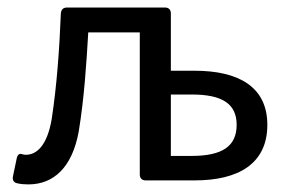

<svg xmlns="http://www.w3.org/2000/svg" viewBox="-20 -482 775 513"><path d="M500 -293H436.5V-446.3C436.5 -456.1 430.7 -461.9 420.9 -461.9H159.2C149.4 -461.9 143.6 -457 142.6 -446.3C138.7 -348.6 131.8 -253.9 118.2 -164.1C106.4 -94.7 79.1 -68.4 48.8 -68.4C44.9 -68.4 41 -69.3 38.1 -70.3C31.2 -72.3 26.4 -68.4 24.4 -57.6L14.6 -10.7C12.7 -1 16.6 5.9 26.4 7.8C35.2 9.8 43.9 10.7 55.7 10.7C123 10.7 172.9 -34.2 190.4 -130.9C205.1 -220.7 210.9 -311.5 215.8 -395.5H353.5V-15.6C353.5 -5.9 359.4 0 369.1 0H500C616.2 0 694.3 -43.9 694.3 -148.4C694.3 -251 616.2 -293 500 -293ZM492.2 -65.4H436.5V-229.5H492.2C573.2 -229.5 612.3 -205.1 612.3 -148.4C612.3 -90.8 573.2 -65.4 492.2 -65.4Z"/></svg>

Font: Ed Sans Neue
Style: Regular
Weight: 400
Designer: Stephen Hutchings
Version: Version 1.004;PS 001.004;hotconv 1.0.88;makeotf.lib2.5.64775